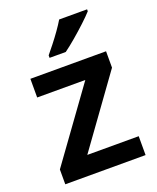

<svg xmlns="http://www.w3.org/2000/svg" viewBox="-142 -851 768 937"><g transform="rotate(-20 242.0 -383.0)"><path d="M450 0H33V-77L299 -445H49V-542H442V-457L183 -98H450ZM425 -756Q408 -737 377.5 -708.5Q347 -680 314 -652Q281 -624 256 -606H172V-619Q187 -637 207.5 -663Q228 -689 247.5 -716.5Q267 -744 280 -766H425Z"/></g></svg>

Font: Noto Sans Canadian Aboriginal SemiBold
Style: Regular
Weight: 600
Designer: Monotype Design Team, Typotheque's Kevin King
Foundry: Monotype Imaging Inc.
Version: Version 2.004; ttfautohint (v1.8.4.7-5d5b)